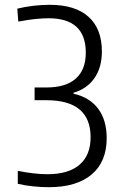

<svg xmlns="http://www.w3.org/2000/svg" viewBox="-20 -770 516 799"><path d="M183 9Q152 9 118 5.5Q84 2 54 -5V-58H60Q83 -53 116 -49Q149 -45 177 -45Q265 -45 311 -84.5Q357 -124 357 -199Q357 -353 173 -353H124V-406H173Q254 -406 295.5 -443Q337 -480 337 -551Q337 -694 182 -694Q159 -694 128.5 -691Q98 -688 62 -681H56L52 -734Q84 -742 119.5 -746Q155 -750 187 -750Q293 -750 348.5 -700Q404 -650 404 -556Q404 -490 373.5 -445.5Q343 -401 286 -384V-380Q353 -365 388.5 -317.5Q424 -270 424 -195Q424 -97 361.5 -44Q299 9 183 9Z"/></svg>

Font: Encode Sans Narrow
Style: Light
Weight: 300
Designer: Pablo Impallari, Andres Torresi
Foundry: Pablo Impallari, Andres Torresi
Version: Version 1.000; ttfautohint (v1.00) -l 8 -r 50 -G 200 -x 14 -